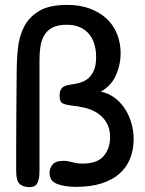

<svg xmlns="http://www.w3.org/2000/svg" viewBox="-20 -762 593 783"><path d="M269 -332Q250 -334 236.5 -340Q223 -346 223 -372Q223 -386 227 -394.5Q231 -403 238 -407.5Q245 -412 252.5 -414Q260 -416 268 -417Q284 -419 302 -423.5Q320 -428 335.5 -439Q351 -450 361.5 -471.5Q372 -493 372 -530Q372 -556 365.5 -579.5Q359 -603 345 -621Q331 -639 308 -650Q285 -661 251 -661Q215 -661 193 -649Q171 -637 159.5 -616.5Q148 -596 144.5 -570Q141 -544 141 -517V-66Q141 -43 137.5 -29.5Q134 -16 128.5 -9.5Q123 -3 115.5 -1Q108 1 99 1Q76 1 61 -11Q46 -23 46 -65Q46 -77 46 -99Q46 -121 46 -164.5Q46 -208 46.5 -280Q47 -352 48 -466Q48 -515 53 -564.5Q58 -614 78.5 -653.5Q99 -693 140 -717.5Q181 -742 254 -742Q305 -742 345 -727.5Q385 -713 413.5 -687Q442 -661 457 -624.5Q472 -588 472 -543Q472 -500 453.5 -456.5Q435 -413 391 -388Q419 -383 443.5 -366Q468 -349 486 -323.5Q504 -298 514.5 -264.5Q525 -231 525 -194Q525 -151 510.5 -115Q496 -79 467 -53.5Q438 -28 394 -14Q350 0 291 0Q243 0 212.5 -12Q182 -24 182 -57Q182 -75 194 -90.5Q206 -106 239 -106Q250 -106 258 -104.5Q266 -103 274.5 -100.5Q283 -98 292.5 -96.5Q302 -95 317 -95Q378 -95 403.5 -126.5Q429 -158 429 -202Q429 -237 415 -261Q401 -285 378.5 -300Q356 -315 327.5 -322Q299 -329 269 -332Z"/></svg>

Font: Sniglet
Style: Regular
Weight: 400
Designer: Haley Fiege
Foundry: Haley Fiege, Pablo Impallari, Brenda Gallo
Version: Version 2.000; ttfautohint (v0.95) -l 8 -r 50 -G 200 -x 14 -